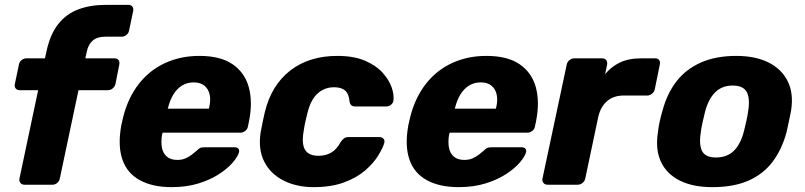

<svg xmlns="http://www.w3.org/2000/svg" viewBox="-20 -760 3313 790"><path d="M80 0Q70 0 64 -7.5Q58 -15 60 -25L137 -389H61Q50 -389 44.5 -396Q39 -403 41 -414L58 -495Q60 -506 69 -513Q78 -520 89 -520H165L172 -552Q187 -620 220 -661.5Q253 -703 302.5 -721.5Q352 -740 416 -740H509Q519 -740 524.5 -733Q530 -726 528 -715L511 -634Q509 -623 500 -616Q491 -609 481 -609H413Q380 -609 361.5 -593Q343 -577 337 -547L331 -520H452Q462 -520 467.5 -513Q473 -506 471 -495L455 -414Q452 -403 443.5 -396Q435 -389 424 -389H303L226 -25Q224 -15 215.5 -7.5Q207 0 196 0Z M686 10Q608 10 555.5 -18.5Q503 -47 483.5 -104Q464 -161 479 -244Q481 -251 483 -262Q485 -273 487 -279Q507 -358 551 -414.5Q595 -471 659 -500.5Q723 -530 800 -530Q888 -530 938 -495Q988 -460 1004 -400Q1020 -340 1005 -263L1000 -239Q998 -228 988.5 -221Q979 -214 969 -214H649Q649 -213 648.5 -211Q648 -209 647 -207Q642 -178 646 -154Q650 -130 666 -116Q682 -102 709 -102Q729 -102 743.5 -108.5Q758 -115 769 -123.5Q780 -132 787 -138Q798 -149 804 -151.5Q810 -154 822 -154H946Q956 -154 961 -148Q966 -142 963 -132Q958 -115 937.5 -91Q917 -67 881 -43.5Q845 -20 796 -5Q747 10 686 10ZM670 -313H839L840 -315Q848 -348 842.5 -371.5Q837 -395 820.5 -408Q804 -421 777 -421Q750 -421 729 -408Q708 -395 693.5 -371.5Q679 -348 671 -315Z M1270 10Q1201 10 1147 -17Q1093 -44 1067 -95.5Q1041 -147 1053 -219Q1056 -235 1061 -259.5Q1066 -284 1070 -300Q1097 -410 1174.5 -470Q1252 -530 1368 -530Q1435 -530 1481 -510.5Q1527 -491 1554 -461Q1581 -431 1591.5 -400.5Q1602 -370 1599 -347Q1598 -337 1589.5 -329.5Q1581 -322 1570 -322H1441Q1431 -322 1425.5 -327Q1420 -332 1418 -343Q1416 -373 1400.5 -387Q1385 -401 1355 -401Q1315 -401 1286.5 -375Q1258 -349 1245 -295Q1240 -276 1236 -257.5Q1232 -239 1230 -224Q1220 -169 1235 -144Q1250 -119 1290 -119Q1321 -119 1343.5 -132.5Q1366 -146 1382 -176Q1389 -186 1396 -191Q1403 -196 1413 -196H1542Q1552 -196 1558 -189Q1564 -182 1561 -171Q1555 -151 1536.5 -120.5Q1518 -90 1484 -60Q1450 -30 1397 -10Q1344 10 1270 10Z M1867 10Q1789 10 1736.5 -18.5Q1684 -47 1664.5 -104Q1645 -161 1660 -244Q1662 -251 1664 -262Q1666 -273 1668 -279Q1688 -358 1732 -414.5Q1776 -471 1840 -500.5Q1904 -530 1981 -530Q2069 -530 2119 -495Q2169 -460 2185 -400Q2201 -340 2186 -263L2181 -239Q2179 -228 2169.5 -221Q2160 -214 2150 -214H1830Q1830 -213 1829.5 -211Q1829 -209 1828 -207Q1823 -178 1827 -154Q1831 -130 1847 -116Q1863 -102 1890 -102Q1910 -102 1924.5 -108.5Q1939 -115 1950 -123.5Q1961 -132 1968 -138Q1979 -149 1985 -151.5Q1991 -154 2003 -154H2127Q2137 -154 2142 -148Q2147 -142 2144 -132Q2139 -115 2118.5 -91Q2098 -67 2062 -43.5Q2026 -20 1977 -5Q1928 10 1867 10ZM1851 -313H2020L2021 -315Q2029 -348 2023.5 -371.5Q2018 -395 2001.5 -408Q1985 -421 1958 -421Q1931 -421 1910 -408Q1889 -395 1874.5 -371.5Q1860 -348 1852 -315Z M2233 0Q2222 0 2216 -7.5Q2210 -15 2212 -25L2312 -495Q2314 -505 2323 -512.5Q2332 -520 2343 -520H2458Q2469 -520 2474.5 -512.5Q2480 -505 2478 -495L2470 -455Q2494 -485 2530 -502.5Q2566 -520 2620 -520H2676Q2687 -520 2692 -513Q2697 -506 2695 -495L2674 -392Q2672 -382 2663 -374.5Q2654 -367 2643 -367H2547Q2505 -367 2478.5 -344.5Q2452 -322 2442 -281L2388 -25Q2386 -15 2377 -7.5Q2368 0 2357 0Z M2911 10Q2831 10 2777 -17Q2723 -44 2699.5 -94.5Q2676 -145 2687 -215Q2689 -235 2694.5 -260.5Q2700 -286 2706 -305Q2725 -376 2764 -426Q2803 -476 2864.5 -503Q2926 -530 3009 -530Q3088 -530 3142 -503Q3196 -476 3221 -426Q3246 -376 3235 -305Q3231 -286 3226 -260.5Q3221 -235 3216 -215Q3197 -145 3159 -94.5Q3121 -44 3060 -17Q2999 10 2911 10ZM2926 -112Q2971 -112 2999 -139Q3027 -166 3041 -220Q3045 -235 3050.5 -260Q3056 -285 3058 -300Q3067 -353 3053 -380.5Q3039 -408 2994 -408Q2951 -408 2923 -380.5Q2895 -353 2881 -300Q2877 -285 2871.5 -260Q2866 -235 2864 -220Q2855 -166 2868.5 -139Q2882 -112 2926 -112Z"/></svg>

Font: Rubik Light
Style: Bold Italic
Weight: 700
Italic angle: -12°
Version: Version 2.104